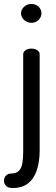

<svg xmlns="http://www.w3.org/2000/svg" viewBox="-58 -719 280 968"><path d="M6 229Q-18 229 -28 217.5Q-38 206 -38 193Q-38 176 -27.5 166Q-17 156 -4 156Q25 156 38.5 141Q52 126 55.5 99.5Q59 73 59 40V-445Q59 -458 71 -466Q83 -474 100 -474Q118 -474 130 -466Q142 -458 142 -445V40Q142 95 128 138Q114 181 84 205Q54 229 6 229ZM100 -604Q79 -604 63.5 -618.5Q48 -633 48 -652Q48 -671 63.5 -685Q79 -699 100 -699Q122 -699 136.5 -685Q151 -671 151 -652Q151 -633 136.5 -618.5Q122 -604 100 -604Z"/></svg>

Font: Dosis ExtraLight Medium
Style: Regular
Weight: 500
Version: Version 3.001; ttfautohint (v1.8.2)